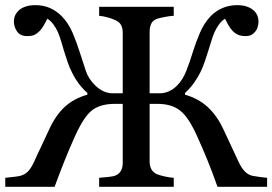

<svg xmlns="http://www.w3.org/2000/svg" viewBox="-32 -719 1048 739"><path d="M996.1 0H805.2Q785.2 -56.6 766.1 -103.3Q747.1 -149.9 727.1 -193.8Q694.8 -266.6 661.9 -293Q628.9 -319.3 573.7 -319.3H543.9V-97.7Q543.9 -81.5 550 -68.8Q556.2 -56.2 572.3 -48.3Q580.1 -44.9 601.3 -40Q622.6 -35.2 636.7 -34.7V0H349.6V-34.7Q360.8 -35.6 382.3 -37.6Q403.8 -39.6 412.6 -43.5Q427.2 -49.8 433.8 -62.3Q440.4 -74.7 440.4 -92.3V-319.3H410.6Q354.5 -319.3 322.5 -294.7Q290.5 -270 256.3 -193.8Q236.8 -151.4 215.8 -98.6Q194.8 -45.9 178.2 0H-11.7V-34.7Q-0.5 -36.1 13.2 -37.4Q26.9 -38.6 40.5 -41Q61 -44.9 74.2 -57.6Q87.4 -70.3 100.1 -98.1Q110.8 -122.6 127 -156Q143.1 -189.5 157.2 -220.7Q182.1 -275.4 217.5 -307.9Q252.9 -340.3 304.2 -354.5V-361.3Q284.7 -378.9 270.5 -397.9Q256.3 -417 245.6 -439Q235.4 -459.5 228.5 -479.5Q221.7 -499.5 214.8 -521.5Q210 -538.1 203.6 -559.3Q197.3 -580.6 190.9 -595.2Q183.6 -611.3 173.8 -624.8Q164.1 -638.2 150.4 -647Q145 -636.2 136.7 -621.8Q128.4 -607.4 121.1 -600.1Q110.8 -589.8 101.1 -585Q91.3 -580.1 72.3 -580.1Q45.9 -580.1 33.7 -597.9Q21.5 -615.7 21.5 -635.7Q21.5 -648.4 26.1 -659.2Q30.8 -669.9 41 -679.7Q50.8 -688.5 66.7 -693.8Q82.5 -699.2 104 -699.2Q135.3 -699.2 160.2 -688.2Q185.1 -677.2 205.1 -657.2Q231.4 -630.4 247.6 -592.3Q263.7 -554.2 274.9 -518.1Q288.6 -474.6 298.8 -444.8Q309.1 -415 334 -390.6Q349.6 -375.5 366.5 -367.7Q383.3 -359.9 401.4 -359.9H440.4V-592.3Q440.4 -608.9 434.8 -621.1Q429.2 -633.3 412.6 -641.1Q399.4 -647.5 381.3 -652.3Q363.3 -657.2 349.6 -658.2V-692.9H636.7V-658.2Q623 -657.7 602.5 -653.8Q582 -649.9 572.3 -646.5Q555.7 -640.6 549.8 -627Q543.9 -613.3 543.9 -597.2V-359.9H583Q601.1 -359.9 618.4 -367.7Q635.7 -375.5 650.4 -390.6Q671.4 -412.1 684.6 -445.1Q697.8 -478 710 -518.1Q721.2 -554.7 737.5 -592.8Q753.9 -630.9 779.3 -657.2Q798.3 -676.8 824.2 -688Q850.1 -699.2 880.4 -699.2Q901.4 -699.2 917 -694.1Q932.6 -689 943.4 -679.7Q953.1 -671.4 958 -660.2Q962.9 -648.9 962.9 -635.7Q962.9 -625 959.7 -614.7Q956.5 -604.5 950.7 -597.7Q943.8 -589.4 935.5 -584.7Q927.2 -580.1 912.1 -580.1Q896 -580.1 884 -585.4Q872.1 -590.8 863.3 -600.1Q854.5 -609.4 847.4 -621.8Q840.3 -634.3 834 -647Q820.3 -638.2 810.8 -624.8Q801.3 -611.3 793.9 -595.7Q787.6 -582 781 -559.8Q774.4 -537.6 769.5 -522.9Q764.6 -506.8 756.3 -482.4Q748 -458 739.3 -440.9Q729 -420.4 714.6 -399.9Q700.2 -379.4 680.2 -361.3V-354.5Q731.9 -339.8 768.1 -306.4Q804.2 -272.9 828.1 -220.7Q841.8 -190.9 858.2 -156.5Q874.5 -122.1 885.3 -98.1Q897 -72.8 910.2 -59.3Q923.3 -45.9 939 -42.5Q953.6 -39.6 969.5 -37.6Q985.4 -35.6 996.1 -34.7Z"/></svg>

Font: UniBurma_GGSerif
Style: Book
Weight: 400
Designer: Victor San Kho Lin (for Burmese only and related typography optimization with it)
Foundry: http://www.unimm.org
Version: 2.0